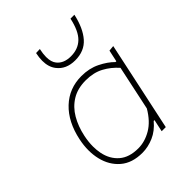

<svg xmlns="http://www.w3.org/2000/svg" viewBox="-215 -880 1010 1010"><g transform="rotate(-45 290.5 -375.0)"><path d="M403.5 0Q406.5 -14 409.5 -28.5L418 -68H412Q378.5 -27.5 336.2 -9.2Q294 9 252 9Q175.5 9 129.2 -30.8Q83 -70.5 67.5 -135.5Q60 -167 60 -201.5Q60 -237 68 -275Q90.5 -383 154.5 -443.5Q218.5 -504 310 -504Q368 -504 414 -481.2Q460 -458.5 489 -429H495L509 -494L540 -497Q527.5 -439.5 516.5 -386.5Q505 -333 492 -271.5L440 -28.5Q437 -14 434 0ZM253 -23Q302 -23 349.5 -50.8Q397 -78.5 433 -140L486 -389Q453 -426.5 410.5 -449.2Q368 -472 310 -472Q249.5 -472 206.8 -445.8Q164 -419.5 137.5 -374Q111 -328.5 99 -271Q91 -233 91 -199Q91 -172 96 -147Q107.5 -90.5 146.5 -56.8Q185.5 -23 253 -23ZM346 -585Q278.5 -585 244 -630.5Q221 -660 221 -706.5Q221 -730 227 -758L256 -759Q249.5 -729 249.5 -706Q249.5 -668.5 266 -648.5Q292 -616 345 -616Q398.5 -616 432.5 -648.8Q466.5 -681.5 483 -758H512Q494 -675.5 454.2 -630.2Q414.5 -585 346 -585Z"/></g></svg>

Font: Heraclito Thin
Style: Italic
Weight: 100
Italic angle: -12°
Designer: Kostas Bartsokas (font) & Cristiano Sobral (main changes)
Foundry: Kostas Bartsokas (font) & Cristiano Sobral (main changes)
Version: Version 1.00;July 8, 2020;FontCreator 13.0.0.2655 64-bit